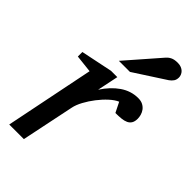

<svg xmlns="http://www.w3.org/2000/svg" viewBox="-227 -798 863 863"><g transform="rotate(45 204.5 -366.0)"><path d="M409.2 -426.8Q409.2 -409.2 402.8 -398.7Q396.5 -388.2 384.8 -382.8Q373 -377.4 356.7 -375.7Q340.3 -374 319.8 -374L295.9 -421.9Q277.3 -414.1 256.1 -394.8Q234.9 -375.5 215.8 -350.8Q196.8 -326.2 182.6 -300Q168.5 -273.9 164.1 -252L111.8 0H19L105 -424.8L21 -434.1V-462.9L171.9 -494.1H211.9L190.9 -393.1Q221.7 -440.4 260.7 -467.3Q299.8 -494.1 345.2 -494.1Q363.3 -494.1 375.5 -487.5Q387.7 -481 395.3 -470.7Q402.8 -460.4 406 -448.7Q409.2 -437 409.2 -426.8ZM409.2 -689Q409.2 -674.8 402.8 -665.3Q396.5 -655.8 385.3 -647.9L235.4 -550.8H165L301.3 -707Q306.2 -712.9 311.5 -717.3Q316.9 -721.7 323.5 -725.1Q330.1 -728.5 338.6 -730.2Q347.2 -731.9 358.4 -731.9Q371.6 -731.9 381.1 -728Q390.6 -724.1 396.7 -718Q402.8 -711.9 406 -704.1Q409.2 -696.3 409.2 -689Z"/></g></svg>

Font: Charis SIL Am
Style: Italic
Weight: 400
Italic angle: -11°
Foundry: SIL International
Version: Version 5.000